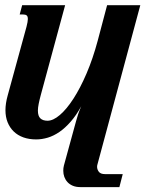

<svg xmlns="http://www.w3.org/2000/svg" viewBox="-20 -539 652 757"><path d="M364.3 108.9Q362.8 113.3 362.8 118.7Q362.8 128.9 369.6 138.2Q376.5 147.5 394.5 147.5H463.9L450.7 198.7H296.9Q279.8 198.7 267.1 193.4Q254.4 188 246.1 179Q237.8 169.9 233.6 158.4Q229.5 147 229.5 134.3Q229.5 128.9 230 124Q230.5 119.1 231.9 113.8L279.8 -61Q283.7 -75.2 287.8 -87.9Q292 -100.6 300.3 -120.1Q280.8 -84.5 259 -59.6Q237.3 -34.7 214.6 -19Q191.9 -3.4 168.5 3.7Q145 10.7 122.6 10.7Q94.7 10.7 72.3 2.7Q49.8 -5.4 34.2 -20.5Q18.6 -35.6 10 -56.9Q1.5 -78.1 1.5 -104.5Q1.5 -130.9 10.3 -162.6L84.5 -433.6Q89.8 -454.1 89.8 -463.9Q89.8 -474.6 85 -478.3Q80.1 -481.9 71.3 -481.9H57.6L67.4 -518.6H236.8L141.1 -165.5Q135.7 -145.5 132.6 -129.9Q129.4 -114.3 129.4 -103Q129.4 -81.5 139.2 -72.3Q148.9 -63 167.5 -63Q189.5 -63 216.1 -85.7Q242.7 -108.4 269.5 -149.9Q296.4 -191.4 321.3 -249.5Q346.2 -307.6 365.2 -378.4L402.3 -518.6H533.2Z"/></svg>

Font: Arian AMU Serif
Style: Bold Italic
Weight: 700
Italic angle: -15°
Designer: Ruben Hakobyan (Tarumian)
Foundry: Ruben Hakobyan (Tarumian)
Version: Version 1.002